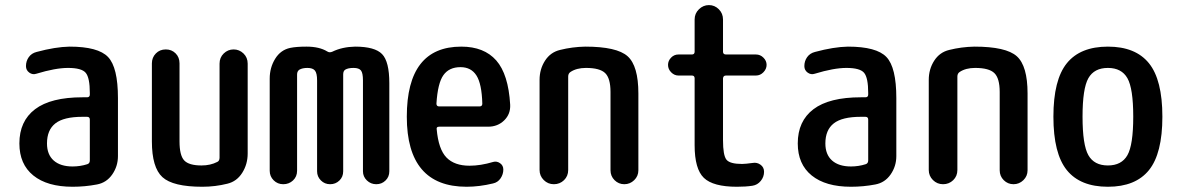

<svg xmlns="http://www.w3.org/2000/svg" viewBox="-20 -710 4540 740"><path d="M297.9 -259.8Q225.6 -259.8 193.4 -234.4Q161.1 -209 161.1 -157.2Q161.1 -114.3 187 -91.3Q212.9 -68.4 259.8 -68.4Q289.1 -68.4 316.4 -77.1Q326.2 -80.1 326.2 -91.8V-249Q326.2 -259.8 315.4 -259.8ZM259.8 9.8Q162.1 9.8 108.4 -33.7Q54.7 -77.1 54.7 -157.2Q54.7 -243.2 115.2 -289.1Q175.8 -335 297.9 -335H315.4Q326.2 -335 326.2 -345.7V-351.6Q326.2 -410.2 310.5 -429.2Q294.9 -448.2 242.2 -448.2Q193.4 -448.2 120.1 -425.8Q105.5 -420.9 92.8 -430.2Q80.1 -439.5 80.1 -455.1Q80.1 -474.6 90.8 -489.7Q101.6 -504.9 121.1 -509.8Q193.4 -529.3 248 -530.3Q358.4 -530.3 396.5 -490.2Q434.6 -450.2 434.6 -332V-108.4Q434.6 -69.3 412.6 -37.6Q390.6 -5.9 353.5 1Q307.6 9.8 259.8 9.8Z M759.8 9.8Q646.5 9.8 606 -27.3Q565.4 -64.5 565.4 -165V-465.8Q565.4 -488.3 580.6 -503.9Q595.7 -519.5 619.1 -519.5Q641.6 -519.5 656.7 -504.4Q671.9 -489.3 671.9 -465.8V-165Q671.9 -111.3 689.9 -91.8Q708 -72.3 756.8 -72.3Q791 -72.3 817.4 -85.9Q826.2 -89.8 826.2 -102.5V-464.8Q826.2 -488.3 842.3 -503.9Q858.4 -519.5 880.4 -519.5Q902.3 -519.5 918.5 -503.9Q934.6 -488.3 934.6 -464.8V-118.2Q934.6 -77.1 913.6 -43.9Q892.6 -10.7 856.4 -2Q809.6 9.8 759.8 9.8Z M1019.5 -51.8V-407.2Q1019.5 -449.2 1040.5 -483.4Q1061.5 -517.6 1098.6 -525.4Q1122.1 -530.3 1161.1 -530.3Q1210.9 -530.3 1241.2 -511.7Q1250 -505.9 1260.7 -510.7Q1298.8 -529.3 1348.6 -530.3Q1424.8 -530.3 1452.6 -501.5Q1480.5 -472.7 1480.5 -389.6V-49.8Q1480.5 -28.3 1465.8 -14.2Q1451.2 0 1430.2 0Q1409.2 0 1394 -14.6Q1378.9 -29.3 1378.9 -49.8V-400.4Q1378.9 -428.7 1371.1 -438.5Q1363.3 -448.2 1342.8 -448.2Q1321.3 -448.2 1310.5 -441.4Q1302.7 -436.5 1302.7 -422.9V-49.8Q1302.7 -28.3 1288.1 -14.2Q1273.4 0 1252.4 0Q1231.4 0 1216.8 -14.6Q1202.1 -29.3 1202.1 -49.8V-400.4Q1202.1 -427.7 1193.8 -438Q1185.5 -448.2 1165 -448.2Q1145.5 -448.2 1133.8 -441.4Q1125 -435.5 1125 -422.9V-51.8Q1125 -29.3 1109.4 -14.6Q1093.8 0 1071.8 0Q1049.8 0 1034.7 -15.1Q1019.5 -30.3 1019.5 -51.8Z M1754.9 -451.2Q1710.9 -451.2 1689 -420.4Q1667 -389.6 1662.1 -310.5Q1662.1 -299.8 1672.9 -299.8H1828.1Q1838.9 -299.8 1838.9 -310.5Q1836.9 -386.7 1816.4 -418.9Q1795.9 -451.2 1754.9 -451.2ZM1778.3 9.8Q1547.9 9.8 1547.9 -260.3Q1547.9 -530.3 1757.8 -530.3Q1845.7 -530.3 1892.6 -477.1Q1939.5 -423.8 1946.3 -306.6Q1948.2 -270.5 1923.3 -246.1Q1898.4 -221.7 1861.3 -221.7H1672.9Q1661.1 -221.7 1663.1 -211.9Q1669.9 -134.8 1700.7 -103Q1731.4 -71.3 1790 -71.3Q1832 -71.3 1880.9 -85.9Q1894.5 -89.8 1907.2 -81.1Q1919.9 -72.3 1919.9 -56.6Q1919.9 -38.1 1909.2 -22.5Q1898.4 -6.8 1879.9 -2.9Q1827.1 9.8 1778.3 9.8Z M2059.6 -54.7V-402.3Q2059.6 -443.4 2080.6 -476.1Q2101.6 -508.8 2138.7 -517.6Q2185.5 -529.3 2235.4 -530.3Q2357.4 -530.3 2398.9 -493.2Q2440.4 -456.1 2440.4 -349.6V-53.7Q2440.4 -31.2 2424.3 -15.6Q2408.2 0 2386.2 0Q2364.3 0 2348.6 -15.6Q2333 -31.2 2333 -53.7V-355.5Q2333 -408.2 2312.5 -428.2Q2292 -448.2 2238.3 -448.2Q2202.1 -448.2 2178.7 -432.6Q2169.9 -426.8 2169.9 -415V-54.7Q2169.9 -31.2 2153.8 -15.6Q2137.7 0 2114.7 0Q2091.8 0 2075.7 -16.1Q2059.6 -32.2 2059.6 -54.7Z M2594.7 -418.9Q2579.1 -418.9 2566.9 -431.2Q2554.7 -443.4 2554.7 -460Q2554.7 -475.6 2566.4 -487.8Q2578.1 -500 2594.7 -500H2646.5Q2657.2 -500 2657.2 -510.7V-634.8Q2657.2 -658.2 2673.8 -674.3Q2690.4 -690.4 2712.4 -690.4Q2734.4 -690.4 2750.5 -674.3Q2766.6 -658.2 2766.6 -634.8V-510.7Q2766.6 -500 2778.3 -500H2893.6Q2910.2 -500 2922.4 -487.8Q2934.6 -475.6 2934.6 -460Q2934.6 -444.3 2922.4 -431.6Q2910.2 -418.9 2893.6 -418.9H2778.3Q2767.6 -418.9 2766.6 -408.2V-169.9Q2766.6 -111.3 2779.8 -94.7Q2793 -78.1 2839.8 -78.1Q2852.5 -78.1 2880.9 -82Q2897.5 -85 2911.1 -75.2Q2924.8 -65.4 2924.8 -47.9Q2924.8 -28.3 2912.1 -12.7Q2899.4 2.9 2879.9 5.9Q2854.5 9.8 2820.3 9.8Q2728.5 9.8 2692.9 -24.4Q2657.2 -58.6 2657.2 -150.4V-408.2Q2657.2 -418.9 2646.5 -418.9Z M3297.9 -259.8Q3225.6 -259.8 3193.4 -234.4Q3161.1 -209 3161.1 -157.2Q3161.1 -114.3 3187 -91.3Q3212.9 -68.4 3259.8 -68.4Q3289.1 -68.4 3316.4 -77.1Q3326.2 -80.1 3326.2 -91.8V-249Q3326.2 -259.8 3315.4 -259.8ZM3259.8 9.8Q3162.1 9.8 3108.4 -33.7Q3054.7 -77.1 3054.7 -157.2Q3054.7 -243.2 3115.2 -289.1Q3175.8 -335 3297.9 -335H3315.4Q3326.2 -335 3326.2 -345.7V-351.6Q3326.2 -410.2 3310.5 -429.2Q3294.9 -448.2 3242.2 -448.2Q3193.4 -448.2 3120.1 -425.8Q3105.5 -420.9 3092.8 -430.2Q3080.1 -439.5 3080.1 -455.1Q3080.1 -474.6 3090.8 -489.7Q3101.6 -504.9 3121.1 -509.8Q3193.4 -529.3 3248 -530.3Q3358.4 -530.3 3396.5 -490.2Q3434.6 -450.2 3434.6 -332V-108.4Q3434.6 -69.3 3412.6 -37.6Q3390.6 -5.9 3353.5 1Q3307.6 9.8 3259.8 9.8Z M3559.6 -54.7V-402.3Q3559.6 -443.4 3580.6 -476.1Q3601.6 -508.8 3638.7 -517.6Q3685.5 -529.3 3735.4 -530.3Q3857.4 -530.3 3898.9 -493.2Q3940.4 -456.1 3940.4 -349.6V-53.7Q3940.4 -31.2 3924.3 -15.6Q3908.2 0 3886.2 0Q3864.3 0 3848.6 -15.6Q3833 -31.2 3833 -53.7V-355.5Q3833 -408.2 3812.5 -428.2Q3792 -448.2 3738.3 -448.2Q3702.1 -448.2 3678.7 -432.6Q3669.9 -426.8 3669.9 -415V-54.7Q3669.9 -31.2 3653.8 -15.6Q3637.7 0 3614.7 0Q3591.8 0 3575.7 -16.1Q3559.6 -32.2 3559.6 -54.7Z M4325.2 -408.7Q4302.7 -448.2 4250 -448.2Q4197.3 -448.2 4174.8 -408.7Q4152.3 -369.1 4152.3 -260.3Q4152.3 -151.4 4174.8 -111.8Q4197.3 -72.3 4250 -72.3Q4302.7 -72.3 4325.2 -111.8Q4347.7 -151.4 4347.7 -260.3Q4347.7 -369.1 4325.2 -408.7ZM4408.2 -54.2Q4356.4 9.8 4250 9.8Q4143.6 9.8 4091.8 -54.2Q4040 -118.2 4040 -260.3Q4040 -402.3 4091.8 -466.3Q4143.6 -530.3 4250 -530.3Q4356.4 -530.3 4408.2 -466.3Q4460 -402.3 4460 -260.3Q4460 -118.2 4408.2 -54.2Z"/></svg>

Font: Rounded-X Mgen+ 1mn medium
Style: Regular
Weight: 500
Designer: [Source Han Sans]
Ryoko NISHIZUKA  (kana & ideographs); Paul D. Hunt (Latin, Greek & Cyrillic); Wenlong ZHANG  (bopomofo
Version: Version 1.059.20150602